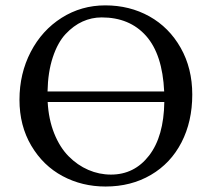

<svg xmlns="http://www.w3.org/2000/svg" viewBox="-20 -678 781 708"><path d="M585.9 -301.8H155.8Q159.2 -237.8 179.9 -186Q200.7 -134.3 233.2 -101.6Q265.6 -68.8 305.7 -51.5Q345.7 -34.2 389.2 -34.2Q475.6 -34.2 529.8 -104.5Q584 -174.8 585.9 -301.8ZM585.4 -340.8Q579.1 -477.5 518.6 -545.7Q458 -613.8 355 -613.8Q317.9 -613.8 284.4 -598.6Q251 -583.5 221.9 -552.5Q192.9 -521.5 174.8 -467Q156.7 -412.6 155.3 -340.8ZM689 -329.1Q689 -230 649.2 -152.8Q609.4 -75.7 536.4 -33Q463.4 9.8 369.1 9.8Q282.7 9.8 210.9 -28.6Q139.2 -66.9 95.5 -140.6Q51.8 -214.4 51.8 -310.1Q51.8 -406.7 93.3 -486.6Q134.8 -566.4 207.3 -612.3Q279.8 -658.2 368.2 -658.2Q458 -658.2 530.8 -617.7Q603.5 -577.1 646.2 -501.7Q689 -426.3 689 -329.1Z"/></svg>

Font: Linux Biolinum
Style: Regular
Weight: 400
Designer: Philipp H. Poll
Foundry: Philipp H. Poll
Version: Version 0.6.4